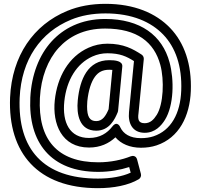

<svg xmlns="http://www.w3.org/2000/svg" viewBox="-20 -736 1044 1002"><path d="M493.2 161C553 161 608.3 150.7 654.2 135.8L662 165.1C618.4 185.2 557.1 196 491 196C206.2 196 71.7 42.4 82.6 -224.9C91.5 -426.4 192.9 -568 349.9 -632.9C402.9 -654.8 463 -666 530.6 -666C669.7 -666 768.1 -621.6 831.6 -555.7C895.2 -489.6 930.9 -391.8 925.8 -263C921.1 -143.4 872.6 -55.2 781.2 -24.7C762.1 -18.4 740.3 -15 715.4 -15C657.4 -15 624 -38.1 608.1 -70.9C608.1 -70.9 593 -110.3 565.9 -75.3C539.8 -41.7 501.8 -16 444.8 -16C343.6 -16 303.9 -96.6 315.7 -207.4C327.4 -318.1 380 -404.3 462.2 -441.2C487.3 -452.5 513.2 -458 540.5 -458C606.9 -458 641.1 -441 679.1 -417.2L653.2 -150.9C647.5 -93.1 670.8 -43 735.2 -43C790.1 -43 822.2 -81 840.6 -110.2C887.7 -185.6 889.5 -319.9 864.9 -410.5C826.9 -551.1 713.4 -637 528.4 -637C402 -637 309.7 -586.5 248.7 -519.3C183.9 -447.9 144.5 -345.7 138.2 -227.2C126.6 7.5 245.3 161 493.2 161ZM491 246C572.1 246 649.4 231.6 703.9 199.5C713.3 194 718.2 182.4 715.4 171.6L695.6 96.6C690 75.4 671.7 76 662.2 79.8C616.9 97.8 558 111 493.2 111C278.9 111 177.5 -7.9 188.2 -224.7C194 -333.6 230.2 -424.6 285.7 -485.7C338.1 -543.4 415.9 -587 528.4 -587C696.6 -587 784.8 -515.1 816.7 -397.5C838.4 -317.2 832.8 -192.2 798.2 -136.8C782.4 -111.5 764.1 -93 735.2 -93C702.6 -93 698.3 -112.1 702.8 -145.1L730.4 -427.6C731.2 -436.1 727.1 -445.8 719.1 -451C673.3 -480.7 625 -508 540.5 -508C506.3 -508 473.1 -500.9 441.7 -486.8C338 -440.3 278.8 -334.3 265.9 -212.6C253 -90.4 300.9 34 444.8 34C503.3 34 548.1 12.6 582.4 -19.4C611 14.4 657.8 35 715.4 35C744.8 35 772.1 31 797 22.7C914.7 -16.5 970.6 -130.2 975.8 -261C981.3 -399.9 942.2 -512.9 867.6 -590.3C793.5 -667.4 680.5 -716 530.6 -716C457.5 -716 390.6 -703.9 330.8 -679.1C155.3 -606.6 42.3 -445.5 32.6 -227.1C20.8 63.4 178.5 246 491 246ZM550.4 -422C438.7 -422 396.8 -323.5 385.8 -212.4C378.6 -139.1 393.9 -54 482.2 -54C551.5 -54 579.7 -114.7 594.4 -150.5C595.3 -152.7 596 -155.7 596.2 -157.6L618.2 -388.6C621 -418.5 579.6 -422 550.4 -422ZM566.3 -371.2 546.8 -166.1C531.8 -130.7 514.8 -104 482.2 -104C447.6 -104 434.4 -127.1 434.4 -181.3C434.4 -189.6 434.7 -199.1 435.6 -207.6C441.7 -266 456.1 -308.6 475 -334.9C493.1 -360.1 516.3 -372 550.4 -372C556.4 -372 561.1 -371.7 566.3 -371.2Z"/></svg>

Font: Asimov
Style: WidOu
Weight: 500
Designer: Google
Version: Version 2.000980; 2014